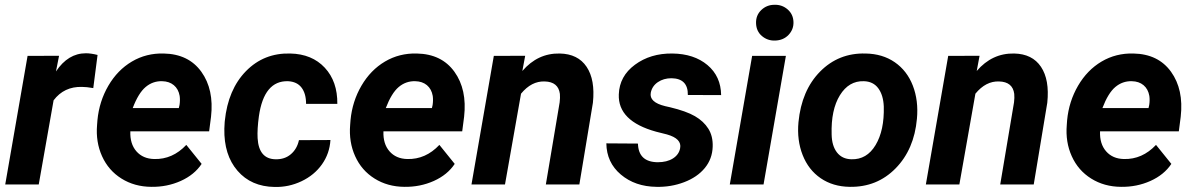

<svg xmlns="http://www.w3.org/2000/svg" viewBox="-20 -758 4904 789"><path d="M363.3 -396Q335 -400.9 316.9 -400.9Q243.2 -402.8 200.2 -345.7L139.2 0H1.5L93.3 -528.3L222.7 -528.8L210 -464.4Q259.8 -539.1 333 -539.1Q353.5 -539.1 380.9 -532.2Z M602.1 9.8Q532.7 9.3 479.2 -24.2Q425.8 -57.6 399.4 -116Q373 -174.3 378.9 -244.6L380.4 -264.2Q387.7 -341.3 425.3 -405.8Q462.9 -470.2 522 -505.1Q581.1 -540 652.8 -538.1Q754.9 -536.1 807.4 -463.1Q859.9 -390.1 847.2 -278.3L839.4 -218.3H515.6Q513.7 -167 540.5 -136.2Q567.4 -105.5 613.8 -104.5Q689 -102.5 745.6 -162.6L808.6 -84.5Q778.8 -39.6 722.7 -14.4Q666.5 10.7 602.1 9.8ZM646 -424.3Q607.9 -425.3 578.4 -400.4Q548.8 -375.5 525.4 -314H714.8L717.8 -326.7Q720.7 -346.2 718.3 -363.8Q713.4 -392.1 694.3 -408Q675.3 -423.8 646 -424.3Z M1111.8 -103.5Q1149.9 -102.5 1175.3 -124.3Q1200.7 -146 1208.5 -182.1L1337.9 -182.6Q1334.5 -127 1303 -82.5Q1271.5 -38.1 1219 -13.2Q1166.5 11.7 1108.4 10.3Q1012.2 8.8 956.1 -56.2Q899.9 -121.1 901.9 -229L903.3 -255.9L903.8 -261.2Q917 -390.1 990.7 -465.6Q1064.5 -541 1172.9 -538.1Q1262.2 -536.1 1314.7 -479.7Q1367.2 -423.3 1366.2 -331.1H1237.8Q1237.8 -373.5 1219.2 -397.9Q1200.7 -422.4 1163.6 -424.3Q1064.9 -427.2 1043.9 -280.3Q1036.6 -227.1 1038.6 -190.4Q1043.5 -105 1111.8 -103.5Z M1642.1 9.8Q1572.8 9.3 1519.3 -24.2Q1465.8 -57.6 1439.5 -116Q1413.1 -174.3 1418.9 -244.6L1420.4 -264.2Q1427.7 -341.3 1465.3 -405.8Q1502.9 -470.2 1562 -505.1Q1621.1 -540 1692.9 -538.1Q1794.9 -536.1 1847.4 -463.1Q1899.9 -390.1 1887.2 -278.3L1879.4 -218.3H1555.7Q1553.7 -167 1580.6 -136.2Q1607.4 -105.5 1653.8 -104.5Q1729 -102.5 1785.6 -162.6L1848.6 -84.5Q1818.8 -39.6 1762.7 -14.4Q1706.5 10.7 1642.1 9.8ZM1686 -424.3Q1647.9 -425.3 1618.4 -400.4Q1588.9 -375.5 1565.4 -314H1754.9L1757.8 -326.7Q1760.7 -346.2 1758.3 -363.8Q1753.4 -392.1 1734.4 -408Q1715.3 -423.8 1686 -424.3Z M2138.2 -528.8 2126.5 -466.3Q2189.9 -540 2280.3 -538.1Q2355 -536.6 2390.6 -483.4Q2426.3 -430.2 2416.5 -335.9L2360.8 0H2223.1L2279.8 -337.4Q2282.2 -356.4 2280.8 -372.1Q2274.4 -421.9 2218.3 -423.3Q2164.1 -425.3 2121.1 -373L2055.2 0H1917.5L2009.3 -528.3Z M2774.9 -148.9Q2782.7 -188 2720.7 -205.6L2676.3 -216.8Q2518.6 -260.3 2522.9 -370.1Q2525.4 -444.8 2589.1 -491.9Q2652.8 -539.1 2742.7 -538.1Q2832 -537.1 2887.2 -490.7Q2942.4 -444.3 2943.4 -367.2L2806.6 -367.7Q2807.6 -435.5 2739.3 -436.5Q2707 -436.5 2683.3 -420.4Q2659.7 -404.3 2654.3 -377Q2647 -337.9 2713.4 -321.8L2732.9 -317.4Q2800.3 -301.3 2835.9 -280.5Q2871.6 -259.8 2890.9 -229Q2910.2 -198.2 2908.7 -155.3Q2907.2 -105 2876.2 -67.4Q2845.2 -29.8 2791.3 -9.3Q2737.3 11.2 2677.7 9.8Q2589.8 8.8 2531.2 -40.8Q2472.7 -90.3 2471.7 -168.9L2601.6 -168Q2603.5 -92.3 2682.6 -91.3Q2720.7 -91.3 2745.4 -106.9Q2770 -122.6 2774.9 -148.9Z M3117.7 0H2979L3070.8 -528.3H3209.5ZM3086.9 -662.6Q3085.9 -695.3 3108.4 -716.8Q3130.9 -738.3 3162.6 -738.3Q3193.8 -739.3 3216.8 -719.2Q3239.7 -699.2 3240.7 -667.5Q3241.7 -637.2 3220.5 -614.7Q3199.2 -592.3 3165 -591.3Q3134.3 -590.3 3111.1 -609.9Q3087.9 -629.4 3086.9 -662.6Z M3536.6 -538.1Q3606.4 -537.1 3657 -502.2Q3707.5 -467.3 3731.2 -406Q3754.9 -344.7 3748 -270Q3736.8 -144 3660.4 -66.2Q3584 11.7 3471.7 9.8Q3402.8 8.8 3352.5 -25.6Q3302.2 -60.1 3278.3 -121.1Q3254.4 -182.1 3261.2 -255.9Q3273.9 -386.7 3350.1 -463.9Q3426.3 -541 3536.6 -538.1ZM3397.5 -205.6Q3398.4 -158.7 3419.4 -131.6Q3440.4 -104.5 3478.5 -103.5Q3542 -101.6 3578.1 -161.9Q3614.3 -222.2 3611.8 -320.3Q3609.9 -367.2 3589.1 -395.3Q3568.4 -423.3 3529.8 -424.3Q3468.3 -426.3 3431.4 -366.5Q3394.5 -306.6 3397.5 -205.6Z M4005.4 -528.8 3993.7 -466.3Q4057.1 -540 4147.5 -538.1Q4222.2 -536.6 4257.8 -483.4Q4293.5 -430.2 4283.7 -335.9L4228 0H4090.3L4147 -337.4Q4149.4 -356.4 4147.9 -372.1Q4141.6 -421.9 4085.4 -423.3Q4031.2 -425.3 3988.3 -373L3922.4 0H3784.7L3876.5 -528.3Z M4586.9 9.8Q4517.6 9.3 4464.1 -24.2Q4410.6 -57.6 4384.3 -116Q4357.9 -174.3 4363.8 -244.6L4365.2 -264.2Q4372.6 -341.3 4410.2 -405.8Q4447.8 -470.2 4506.8 -505.1Q4565.9 -540 4637.7 -538.1Q4739.7 -536.1 4792.2 -463.1Q4844.7 -390.1 4832 -278.3L4824.2 -218.3H4500.5Q4498.5 -167 4525.4 -136.2Q4552.2 -105.5 4598.6 -104.5Q4673.8 -102.5 4730.5 -162.6L4793.5 -84.5Q4763.7 -39.6 4707.5 -14.4Q4651.4 10.7 4586.9 9.8ZM4630.9 -424.3Q4592.8 -425.3 4563.2 -400.4Q4533.7 -375.5 4510.3 -314H4699.7L4702.6 -326.7Q4705.6 -346.2 4703.1 -363.8Q4698.2 -392.1 4679.2 -408Q4660.2 -423.8 4630.9 -424.3Z"/></svg>

Font: RobotoInd
Style: Bold Italic
Weight: 700
Italic angle: -12°
Designer: Google
Version: Version 2.001150; 2014